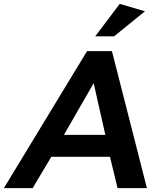

<svg xmlns="http://www.w3.org/2000/svg" viewBox="-74 -968 816 988"><path d="M492 -161 531 0H682L502 -705H374L-54 0H94L190 -161ZM408 -540 468 -274H255ZM416 -781H513L672 -910L542 -948Z"/></svg>

Font: Geom SemiBold
Style: Bold Italic
Weight: 600
Italic angle: -10°
Version: Version 1.102